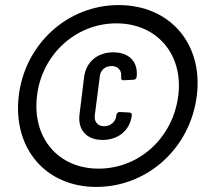

<svg xmlns="http://www.w3.org/2000/svg" viewBox="-20 -728 801 756"><path d="M359 8C562 8 730 -146 755 -352C780 -555 650 -708 447 -708C246 -708 79 -555 54 -352C29 -146 158 8 359 8ZM368 -64C208 -64 105 -187 126 -352C145 -513 278 -636 438 -636C599 -636 702 -513 682 -352C662 -187 529 -64 368 -64ZM384 -177C446 -177 492 -215 499 -274C500 -281 496 -285 489 -285L451 -287C445 -287 439 -282 438 -275V-272C435 -248 415 -231 390 -231C365 -231 351 -248 353 -272L373 -427C375 -451 394 -468 419 -468C444 -468 460 -451 457 -427V-424C456 -416 459 -412 467 -412L505 -414C512 -414 517 -418 518 -425C525 -485 488 -522 426 -522C364 -522 318 -484 311 -423L293 -277C286 -216 321 -177 384 -177Z"/></svg>

Font: Barlow Semi Condensed SemiBold
Style: Italic
Weight: 600
Width: 4
Italic angle: -7°
Designer: Jeremy Tribby
Foundry: Tribby Type
Version: Version 1.422;hotconv 1.0.109;makeotfexe 2.5.65596